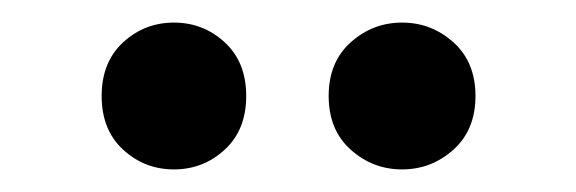

<svg xmlns="http://www.w3.org/2000/svg" viewBox="-20 -761 510 170"><path d="M336 -611Q310 -611 290.5 -628.5Q271 -646 271 -676Q271 -706 290.5 -723.5Q310 -741 336 -741Q362 -741 381.5 -723.5Q401 -706 401 -676Q401 -646 381.5 -628.5Q362 -611 336 -611ZM134 -611Q108 -611 89 -628.5Q70 -646 70 -676Q70 -706 89 -723.5Q108 -741 134 -741Q160 -741 179 -723.5Q198 -706 198 -676Q198 -646 179 -628.5Q160 -611 134 -611Z"/></svg>

Font: Ubuntu Sans SemiBold
Style: Regular
Weight: 600
Designer: Dalton Maag Ltd
Foundry: Dalton Maag Ltd
Version: Version 1.006; ttfautohint (v1.8.4.7-5d5b)